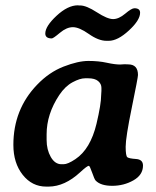

<svg xmlns="http://www.w3.org/2000/svg" viewBox="-20 -692 577 708"><path d="M354 -368.2Q354 -382.8 341.8 -393.1Q329.6 -403.3 305.7 -403.3H293.5Q274.9 -403.3 247.6 -388.7Q220.2 -374 198.7 -341.8Q151.9 -271.5 151.9 -196.8V-175.8Q151.9 -140.1 167.2 -113.3Q182.6 -86.4 206.5 -86.4H214.4Q230 -86.4 257.8 -105Q313.5 -142.1 335.9 -235.8Q353 -308.1 353 -340.8L354 -356.9ZM380.9 -541.5H372.6Q343.3 -541.5 307.6 -566.7Q272 -591.8 248.8 -591.8Q225.6 -591.8 200.9 -571Q176.3 -550.3 170.9 -550.3Q147 -550.3 147 -568.4Q147 -595.2 188.5 -633.8Q230 -672.4 267.1 -672.4L271 -671.9H275.4Q298.3 -671.9 337.2 -646.7Q376 -621.6 397 -621.6Q418 -621.6 441.7 -641.6Q465.3 -661.6 475.6 -661.6Q496.6 -661.6 496.6 -645Q496.6 -617.7 455.3 -579.6Q414.1 -541.5 380.9 -541.5ZM488.8 -415.5Q488.8 -406.2 466.1 -295.7Q443.4 -185.1 443.4 -150.9Q443.4 -116.7 449.7 -112.1Q456.1 -107.4 481.7 -105.7Q507.3 -104 507.3 -81.5Q507.3 -46.9 471.9 -26.9Q436.5 -6.8 393.8 -6.8Q351.1 -6.8 332.5 -26.4Q328.1 -31.2 319.6 -55.9Q311 -80.6 307.6 -80.6Q301.3 -80.6 275.4 -56.6Q218.8 -4.4 159.7 -3.9H150.4Q98.1 -3.9 63.7 -47.4Q29.3 -90.8 29.3 -157.7Q29.3 -288.6 116.7 -379.4Q161.1 -425.8 214.6 -446.5Q268.1 -467.3 305.9 -467.3Q343.8 -467.3 373.5 -460.7Q403.3 -454.1 422.9 -454.1L439.5 -455.1L452.6 -454.6Q488.8 -454.6 488.8 -415.5Z"/></svg>

Font: Averia Serif Libre
Style: Bold Italic
Weight: 700
Italic angle: -6.90001°
Version: Version 1.002